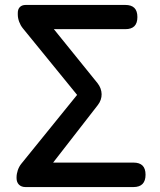

<svg xmlns="http://www.w3.org/2000/svg" viewBox="-20 -757 649 777"><path d="M294 -737H84C64 -737 52 -725 52 -705V-698C52 -679 60 -658 72 -643L292 -373L66 -94C54 -79 47 -58 47 -39V-36C47 -14 61 0 83 0H308H520C553 0 569 -17 569 -50C569 -83 553 -99 520 -99H195L376 -332C397 -359 396 -393 375 -420L198 -639H487C520 -639 536 -655 536 -688C536 -721 520 -737 487 -737Z"/></svg>

Font: GenSenRounded2 TW M
Style: Regular
Weight: 500
Version: Version 2.100;PS 2.1;hotconv 16.6.51;makeotf.lib2.5.65220 DE